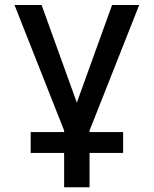

<svg xmlns="http://www.w3.org/2000/svg" viewBox="-20 -538 626 782"><path d="M105 85V0H481.4V85ZM243.7 0 39.1 -517.6H149.4L308.1 -78.1H277.8L436.5 -517.6H546.9L342.3 0ZM241.2 224.6V-46.9H344.7V224.6Z"/></svg>

Font: Cascadia Mono
Style: Regular
Weight: 400
Monospace: yes
Designer: Aaron Bell
Foundry: Saja Typeworks
Version: Version 2102.003